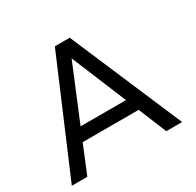

<svg xmlns="http://www.w3.org/2000/svg" viewBox="-152 -870 1061 1040"><g transform="rotate(-30 379.0 -350.0)"><path d="M532 -175 604 0H703L404 -700H311L13 0H110L182 -175ZM499 -255H215L357 -598Z"/></g></svg>

Font: Rookery
Style: Regular
Weight: 400
Designer: Ryan Kimball / Julieta Ulanovsky
Foundry: Motorola Mobility LLC.
Version: Version 1.0